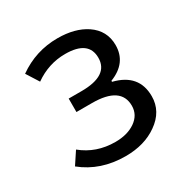

<svg xmlns="http://www.w3.org/2000/svg" viewBox="-136 -674 781 803"><g transform="rotate(-30 255.0 -272.0)"><path d="M41 -56 80 -115Q147 -60 239 -60Q297 -60 335 -86Q374 -113 374 -157Q374 -250 235 -250H160V-315H222Q353 -315 353 -401Q353 -484 240 -484Q160 -484 92 -436L54 -496Q140 -557 245 -557Q329 -557 383 -521Q442 -481 442 -411Q442 -325 352 -290V-285Q466 -257 466 -150Q466 -77 400 -31Q338 13 247 13Q126 13 41 -56Z"/></g></svg>

Font: 思源黑体R
Style: Regular
Weight: 400
Designer: Ryoko NISHIZUKA  (kana & ideographs); Paul D. Hunt (Latin, Greek & Cyrillic); Wenlong ZHANG  (bopomofo); Sandoll Communi
Foundry: Adobe Systems Incorporated
Version: Version 1.00 June 24, 2014, initial release